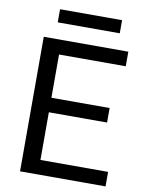

<svg xmlns="http://www.w3.org/2000/svg" viewBox="-94 -933 756 999"><g transform="rotate(10 284.0 -433.5)"><path d="M534.2 -76.7V0H82.5V-710.9H529.3V-633.8H176.8V-405.3H484.4V-328.6H176.8V-76.7ZM468.8 -866.7V-797.4H141.1V-866.7Z"/></g></svg>

Font: Vazirmatn UI
Style: Regular
Weight: 400
Designer: Saber Rastikerdar
Foundry: Saber Rastikerdar
Version: Version 33.003